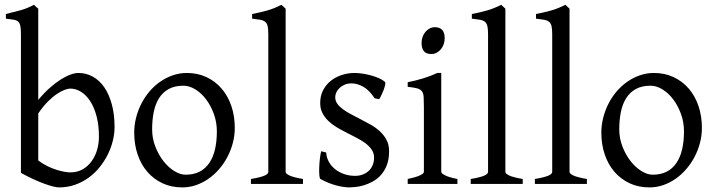

<svg xmlns="http://www.w3.org/2000/svg" viewBox="-20 -777 3024 811"><path d="M463.9 -240.2Q463.9 -211.9 456.5 -182.1Q449.2 -152.3 435.1 -124Q420.9 -95.7 400.4 -70.3Q379.9 -44.9 353.8 -26.1Q327.6 -7.3 296.4 3.7Q265.1 14.6 229 14.6Q219.7 14.6 203.4 10.5Q187 6.3 165.8 -1.5Q144.5 -9.3 119.6 -20.8Q94.7 -32.2 68.4 -46.9V-632.8Q68.4 -655.3 65.9 -667.5Q63.5 -679.7 56.6 -685.8Q49.8 -691.9 37.4 -693.8Q24.9 -695.8 4.9 -698.2V-717.8Q37.1 -725.6 66.4 -733.6Q95.7 -741.7 123.5 -756.8L128.4 -752Q131.3 -749 134.3 -746.6Q137.7 -743.7 141.6 -740.2V-355Q166 -384.3 190.2 -405.8Q214.4 -427.2 236.6 -441.2Q258.8 -455.1 277.8 -461.9Q296.9 -468.8 311 -468.8Q344.2 -468.8 372.3 -453.1Q400.4 -437.5 420.7 -408Q440.9 -378.4 452.4 -335.9Q463.9 -293.5 463.9 -240.2ZM397.9 -199.2Q397.9 -248 387.9 -285.9Q377.9 -323.7 361.1 -349.6Q344.2 -375.5 322.3 -389.2Q300.3 -402.8 276.9 -402.8Q268.1 -402.8 253.7 -397.7Q239.3 -392.6 221.2 -380.6Q203.1 -368.7 182.6 -348.4Q162.1 -328.1 141.6 -297.9V-99.1Q161.1 -84.5 181.4 -74.7Q201.7 -64.9 220 -59.3Q238.3 -53.7 253.2 -51.3Q268.1 -48.8 276.9 -48.8Q306.6 -48.8 329.1 -61.8Q351.6 -74.7 366.9 -95.9Q382.3 -117.2 390.1 -144Q397.9 -170.9 397.9 -199.2Z M896 -222.2Q896 -260.7 883.3 -295.7Q870.6 -330.6 850.6 -357.2Q830.6 -383.8 805.2 -399.4Q779.8 -415 754.9 -415Q717.8 -415 692.4 -400.9Q667 -386.7 651.6 -362.1Q636.2 -337.4 629.4 -303.7Q622.6 -270 622.6 -231Q622.6 -192.4 636.2 -157.5Q649.9 -122.6 670.7 -96.2Q691.4 -69.8 716.3 -54.4Q741.2 -39.1 763.7 -39.1Q798.3 -39.1 823.2 -52Q848.1 -64.9 864.3 -88.9Q880.4 -112.8 888.2 -146.5Q896 -180.2 896 -222.2ZM971.7 -236.8Q971.7 -204.1 963.4 -172.9Q955.1 -141.6 940.4 -113.8Q925.8 -85.9 905.3 -62.3Q884.8 -38.6 860.1 -21.5Q835.4 -4.4 807.6 5.1Q779.8 14.6 750 14.6Q703.6 14.6 666.3 -2.9Q628.9 -20.5 602.3 -51.3Q575.7 -82 561.3 -124.5Q546.9 -167 546.9 -216.8Q546.9 -249 554.9 -280.3Q563 -311.5 577.4 -339.6Q591.8 -367.7 612.1 -391.4Q632.3 -415 657 -432.1Q681.6 -449.2 710.2 -459Q738.8 -468.8 769 -468.8Q814.9 -468.8 852.3 -451.2Q889.6 -433.6 916.3 -402.6Q942.9 -371.6 957.3 -329.1Q971.7 -286.6 971.7 -236.8Z M1040 0V-21Q1061 -24.4 1075.2 -28.1Q1089.4 -31.7 1097.7 -35.4Q1106 -39.1 1109.6 -43Q1113.3 -46.9 1113.3 -50.8V-632.8Q1113.3 -654.8 1110.4 -667Q1107.4 -679.2 1099.6 -685.3Q1091.8 -691.4 1078.6 -693.6Q1065.4 -695.8 1044.9 -698.2V-717.8Q1080.1 -724.6 1109.4 -732.9Q1138.7 -741.2 1168.9 -756.8L1186.5 -740.2V-50.8Q1186.5 -43.5 1203.1 -35.6Q1219.7 -27.8 1259.8 -21V0Z M1623.5 -138.2Q1623.5 -103.5 1613.8 -78.9Q1604 -54.2 1588.4 -37.1Q1572.8 -20 1553.7 -9.8Q1534.7 0.5 1516.1 5.9Q1497.6 11.2 1481.2 12.9Q1464.8 14.6 1455.6 14.6Q1432.1 14.6 1399.2 5.9Q1366.2 -2.9 1333.5 -21Q1330.1 -22.5 1328.9 -36.9Q1327.6 -51.3 1328.4 -70.1Q1329.1 -88.9 1331.3 -107.9Q1333.5 -127 1336.9 -138.2L1357.9 -132.8Q1358.9 -112.3 1368.7 -94.2Q1378.4 -76.2 1394.8 -63Q1411.1 -49.8 1432.9 -42Q1454.6 -34.2 1480 -34.2Q1497.6 -34.2 1512.2 -39.8Q1526.9 -45.4 1537.6 -55.4Q1548.3 -65.4 1554.2 -79.6Q1560.1 -93.8 1560.1 -110.8Q1560.1 -130.4 1549.6 -145.5Q1539.1 -160.6 1522 -173.1Q1504.9 -185.5 1483.2 -196.5Q1461.4 -207.5 1439 -219.2Q1418.5 -229.5 1399.4 -241.2Q1380.4 -252.9 1365.5 -267.6Q1350.6 -282.2 1341.6 -300.3Q1332.5 -318.4 1332.5 -341.8Q1332.5 -372.1 1344.7 -395.8Q1356.9 -419.4 1377.2 -435.5Q1397.5 -451.7 1423.6 -460.2Q1449.7 -468.8 1477.5 -468.8Q1492.7 -468.8 1511 -466.1Q1529.3 -463.4 1547.1 -458.5Q1564.9 -453.6 1580.6 -446.8Q1596.2 -439.9 1606 -431.2Q1608.9 -428.2 1606.7 -418Q1604.5 -407.7 1599.9 -395.5Q1595.2 -383.3 1589.8 -372.6Q1584.5 -361.8 1581.5 -357.9L1562.5 -361.8Q1539.1 -397 1513.9 -410.9Q1488.8 -424.8 1464.8 -424.8Q1448.7 -424.8 1436 -419.4Q1423.3 -414.1 1414.3 -405.5Q1405.3 -397 1400.6 -386.7Q1396 -376.5 1396 -366.2Q1396 -350.6 1405.3 -338.1Q1414.6 -325.7 1429.7 -314.7Q1444.8 -303.7 1464.1 -293.7Q1483.4 -283.7 1503.9 -272.9Q1524.9 -262.2 1546.4 -250Q1567.9 -237.8 1585 -221.9Q1602.1 -206.1 1612.8 -185.8Q1623.5 -165.5 1623.5 -138.2Z M1702.1 0V-21Q1735.4 -27.8 1752.9 -35.9Q1770.5 -43.9 1770.5 -50.8V-327.1Q1770.5 -352.1 1769.5 -367.4Q1768.6 -382.8 1762.2 -391.4Q1755.9 -399.9 1741.9 -403.8Q1728 -407.7 1702.1 -410.2V-429.7Q1717.3 -432.6 1734.1 -436.8Q1751 -440.9 1767.6 -446Q1784.2 -451.2 1799.3 -457Q1814.5 -462.9 1827.1 -468.8H1843.8V-50.8Q1843.8 -44.9 1860.1 -36.4Q1876.5 -27.8 1912.1 -21V0ZM1858.4 -615.7Q1858.4 -602.1 1854 -589.8Q1849.6 -577.6 1842 -568.6Q1834.5 -559.6 1824.2 -554.2Q1814 -548.8 1801.8 -548.8Q1779.8 -548.8 1770.3 -561Q1760.7 -573.2 1760.7 -595.7Q1760.7 -609.4 1765.1 -621.6Q1769.5 -633.8 1777.3 -642.8Q1785.2 -651.9 1795.2 -657Q1805.2 -662.1 1816.9 -662.1Q1858.4 -662.1 1858.4 -615.7Z M1968.3 0V-21Q1989.3 -24.4 2003.4 -28.1Q2017.6 -31.7 2025.9 -35.4Q2034.2 -39.1 2037.8 -43Q2041.5 -46.9 2041.5 -50.8V-632.8Q2041.5 -654.8 2038.6 -667Q2035.6 -679.2 2027.8 -685.3Q2020 -691.4 2006.8 -693.6Q1993.7 -695.8 1973.1 -698.2V-717.8Q2008.3 -724.6 2037.6 -732.9Q2066.9 -741.2 2097.2 -756.8L2114.7 -740.2V-50.8Q2114.7 -43.5 2131.3 -35.6Q2147.9 -27.8 2188 -21V0Z M2239.3 0V-21Q2260.3 -24.4 2274.4 -28.1Q2288.6 -31.7 2296.9 -35.4Q2305.2 -39.1 2308.8 -43Q2312.5 -46.9 2312.5 -50.8V-632.8Q2312.5 -654.8 2309.6 -667Q2306.6 -679.2 2298.8 -685.3Q2291 -691.4 2277.8 -693.6Q2264.6 -695.8 2244.1 -698.2V-717.8Q2279.3 -724.6 2308.6 -732.9Q2337.9 -741.2 2368.2 -756.8L2385.7 -740.2V-50.8Q2385.7 -43.5 2402.3 -35.6Q2418.9 -27.8 2459 -21V0Z M2869.1 -222.2Q2869.1 -260.7 2856.4 -295.7Q2843.8 -330.6 2823.7 -357.2Q2803.7 -383.8 2778.3 -399.4Q2752.9 -415 2728 -415Q2690.9 -415 2665.5 -400.9Q2640.1 -386.7 2624.8 -362.1Q2609.4 -337.4 2602.5 -303.7Q2595.7 -270 2595.7 -231Q2595.7 -192.4 2609.4 -157.5Q2623 -122.6 2643.8 -96.2Q2664.6 -69.8 2689.5 -54.4Q2714.4 -39.1 2736.8 -39.1Q2771.5 -39.1 2796.4 -52Q2821.3 -64.9 2837.4 -88.9Q2853.5 -112.8 2861.3 -146.5Q2869.1 -180.2 2869.1 -222.2ZM2944.8 -236.8Q2944.8 -204.1 2936.5 -172.9Q2928.2 -141.6 2913.6 -113.8Q2898.9 -85.9 2878.4 -62.3Q2857.9 -38.6 2833.3 -21.5Q2808.6 -4.4 2780.8 5.1Q2752.9 14.6 2723.1 14.6Q2676.8 14.6 2639.4 -2.9Q2602.1 -20.5 2575.4 -51.3Q2548.8 -82 2534.4 -124.5Q2520 -167 2520 -216.8Q2520 -249 2528.1 -280.3Q2536.1 -311.5 2550.5 -339.6Q2564.9 -367.7 2585.2 -391.4Q2605.5 -415 2630.1 -432.1Q2654.8 -449.2 2683.3 -459Q2711.9 -468.8 2742.2 -468.8Q2788.1 -468.8 2825.4 -451.2Q2862.8 -433.6 2889.4 -402.6Q2916 -371.6 2930.4 -329.1Q2944.8 -286.6 2944.8 -236.8Z"/></svg>

Font: Gentium Plus Am
Style: Regular
Weight: 400
Designer: J. Victor Gaultney, Annie Olsen, Iska Routamaa, Becca Hirsbrunner
Foundry: SIL International
Version: Version 5.000